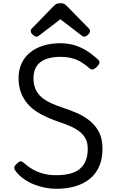

<svg xmlns="http://www.w3.org/2000/svg" viewBox="-20 -1160 728 1199"><path d="M330 19Q299 19 264 12.5Q229 6 194 -7.5Q159 -21 128.5 -42.5Q98 -64 76 -94Q69 -104 69 -113Q69 -122 83 -136Q98 -151 107.5 -152.5Q117 -154 136 -137Q157 -118 185 -102Q213 -86 249 -76Q285 -66 330 -66Q380 -66 417 -75.5Q454 -85 478.5 -105.5Q503 -126 515.5 -157Q528 -188 528 -231Q528 -266 515.5 -291.5Q503 -317 479.5 -336Q456 -355 423.5 -370Q391 -385 350 -398Q315 -410 279 -425.5Q243 -441 210 -462Q177 -483 151.5 -513Q126 -543 111 -582Q96 -621 96 -672Q96 -724 115 -764.5Q134 -805 169 -833Q204 -861 251.5 -875.5Q299 -890 356 -890Q406 -890 447.5 -877Q489 -864 524.5 -841Q560 -818 592 -788Q603 -778 601 -767.5Q599 -757 588 -746Q576 -733 564.5 -728Q553 -723 542 -731Q517 -753 490.5 -770Q464 -787 431 -796Q398 -805 356 -805Q316 -805 285 -796.5Q254 -788 232.5 -772Q211 -756 200 -730.5Q189 -705 189 -672Q189 -632 202 -603Q215 -574 239.5 -553Q264 -532 297.5 -516.5Q331 -501 371 -488Q413 -474 457 -455.5Q501 -437 538 -408Q575 -379 597.5 -336.5Q620 -294 620 -231Q620 -169 600 -122.5Q580 -76 542.5 -44.5Q505 -13 451 3Q397 19 330 19ZM207 -931Q198 -931 185 -943Q172 -955 172 -965Q172 -968 172.5 -972Q173 -976 178 -981L313 -1120Q320 -1127 329 -1133.5Q338 -1140 357 -1140Q376 -1140 384.5 -1133.5Q393 -1127 400 -1120L536 -981Q541 -976 541.5 -972Q542 -968 542 -965Q542 -955 529.5 -943Q517 -931 507 -931Q500 -931 495 -934.5Q490 -938 482 -944L357 -1040L232 -944Q225 -938 219.5 -934.5Q214 -931 207 -931Z"/></svg>

Font: Playwrite GB J
Style: Regular
Weight: 400
Designer: Veronika Burian, José Scaglione
Foundry: TypeTogether
Version: Version 1.002